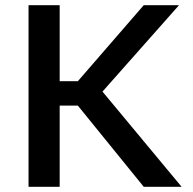

<svg xmlns="http://www.w3.org/2000/svg" viewBox="-20 -720 745 740"><path d="M90 0V-700H210V-407H280L534 -700H670L375 -367L680 0H534L280 -313H210V0Z"/></svg>

Font: Golos Text Medium
Style: Regular
Weight: 500
Designer: A.Korolkova, Vitaly Kuzmin
Foundry: ParaType Ltd
Version: Version 2.004